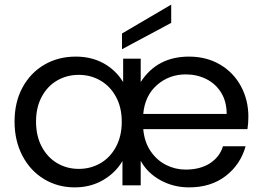

<svg xmlns="http://www.w3.org/2000/svg" viewBox="-20 -802 1140 831"><path d="M1051 -243H600Q605 -187 632 -147.5Q659 -108 699 -88Q739 -68 783 -68Q847 -68 889 -95.5Q931 -123 945 -169H1043Q1021 -90 957 -40.5Q893 9 798 9Q731 9 674.5 -22Q618 -53 589 -106V0H510V-105Q480 -54 426 -22.5Q372 9 303 9Q230 9 170.5 -27Q111 -63 77 -128Q43 -193 43 -276Q43 -360 77.5 -423.5Q112 -487 172 -522Q232 -557 308 -557Q375 -557 427.5 -528.5Q480 -500 513 -447V-548H589V-447Q660 -557 798 -557Q874 -557 932.5 -522.5Q991 -488 1023 -428.5Q1055 -369 1055 -297Q1055 -268 1051 -243ZM784 -480Q712 -480 659.5 -434Q607 -388 600 -309H961Q961 -362 937.5 -400.5Q914 -439 873.5 -459.5Q833 -480 784 -480ZM507 -275Q507 -337 482 -383Q457 -429 414.5 -453.5Q372 -478 321 -478Q270 -478 228 -454Q186 -430 161 -384Q136 -338 136 -276Q136 -213 161 -166.5Q186 -120 228 -95.5Q270 -71 321 -71Q372 -71 414.5 -95.5Q457 -120 482 -166.5Q507 -213 507 -275ZM721 -703 508 -589V-657L721 -782Z"/></svg>

Font: Poppins A&M
Style: Regular-A&M
Weight: 400
Designer: Ninad Kale (Devanagari), Jonny Pinhorn (Latin)
Foundry: Indian Type Foundry
Version: 4.004